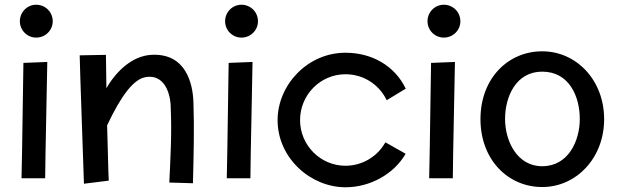

<svg xmlns="http://www.w3.org/2000/svg" viewBox="-20 -741 2612 812"><path d="M203 -651C203 -690 172 -721 133 -721C95 -721 64 -690 64 -651C64 -613 95 -582 133 -582C172 -582 203 -613 203 -651ZM79 -475C75 -158 71 13 71 13H171C171 13 172 -106 180 -479Z M440 23C440 23 438 -1 433 -211C494 -340 546 -407 597 -415C688 -429 703 -320 702 -285C707 -179 701 -73 696 31L796 34C799 -88 802 -199 798 -311C795 -385 768 -518 619 -509C540 -504 473 -442 430 -368L428 -509L317 -507C317 -507 319 -412 335 36Z M1071 -651C1071 -690 1040 -721 1001 -721C963 -721 932 -690 932 -651C932 -613 963 -582 1001 -582C1040 -582 1071 -613 1071 -651ZM947 -475C943 -158 939 13 939 13H1039C1039 13 1040 -106 1048 -479Z M1695 -368C1649 -462 1554 -518 1441 -518C1279 -518 1154 -380 1154 -233C1154 -71 1295 51 1441 51C1545 51 1644 -4 1694 -88L1695 -91L1610 -139L1608 -136C1574 -77 1510 -40 1441 -40C1335 -40 1249 -127 1249 -233C1249 -340 1335 -427 1441 -427C1515 -427 1581 -386 1614 -320L1615 -317L1696 -366Z M1927 -651C1927 -690 1896 -721 1857 -721C1819 -721 1788 -690 1788 -651C1788 -613 1819 -582 1857 -582C1896 -582 1927 -613 1927 -651ZM1803 -475C1799 -158 1795 13 1795 13H1895C1895 13 1896 -106 1904 -479Z M2535 -237C2535 -402 2418 -524 2273 -524C2129 -524 2012 -410 2012 -237C2012 -65 2129 50 2273 50C2418 50 2535 -73 2535 -237ZM2432 -238C2432 -144 2383 -38 2273 -38C2167 -38 2116 -144 2116 -238C2116 -332 2162 -438 2273 -438C2388 -438 2432 -332 2432 -238Z"/></svg>

Font: McLaren
Style: Regular
Weight: 400
Designer: Astigmatic (AOETI)
Foundry: Astigmatic (AOETI)
Version: Version 1.000